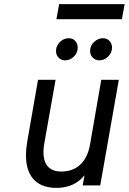

<svg xmlns="http://www.w3.org/2000/svg" viewBox="-20 -897 623 929"><path d="M253 12Q195.5 12 159.8 -14Q124 -40 111.8 -90.2Q99.5 -140.5 112 -213L164 -511H249L195 -207Q182.5 -138 203.5 -102.5Q224.5 -67 276 -67Q333 -67 369 -101Q405 -135 416 -200L470 -511H555L465 0H380L389 -49Q364.5 -18.5 330.5 -3.2Q296.5 12 253 12ZM461 -605Q441.5 -605 428.8 -618.2Q416 -631.5 416 -650Q416 -676.5 435.5 -694.2Q455 -712 478 -712Q497.5 -712 509.8 -699Q522 -686 522 -667Q522 -650 513.2 -636Q504.5 -622 490.5 -613.5Q476.5 -605 461 -605ZM295 -605Q275.5 -605 263.2 -618.2Q251 -631.5 251 -650Q251 -667 259.8 -681Q268.5 -695 282.5 -703.5Q296.5 -712 312 -712Q332.5 -712 344.2 -699Q356 -686 356 -667Q356 -641.5 337.5 -623.2Q319 -605 295 -605ZM253 -804 266 -877H583L570 -804Z"/></svg>

Font: Overpass
Style: Italic
Weight: 400
Italic angle: -10°
Designer: Delve Withrington, Dave Bailey, Thomas Jockin
Foundry: Delve Fonts LLC
Version: Version 4.000